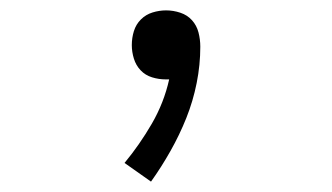

<svg xmlns="http://www.w3.org/2000/svg" viewBox="-20 -145 640 370"><path d="M271 205 220 169Q249 134 272.5 93.5Q296 53 306 8Q305 8 303 8Q301 8 299 8Q286 8 273 4Q260 0 251 -9.5Q242 -19 238 -32Q234 -45 234 -58Q234 -72 238 -85Q242 -98 251.5 -107.5Q261 -117 274 -121Q287 -125 300 -125Q314 -125 327.5 -120.5Q341 -116 350 -106Q359 -96 362.5 -82.5Q366 -69 366 -55Q366 -20 359 15Q352 50 339 82.5Q326 115 308.5 146Q291 177 271 205Z"/></svg>

Font: Iosevka Curly Light Extended
Style: Regular
Weight: 300
Width: 7
Monospace: yes
Designer: Belleve Invis
Foundry: Belleve Invis
Version: Version 11.1.0; ttfautohint (v1.8.3)